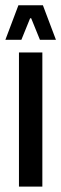

<svg xmlns="http://www.w3.org/2000/svg" viewBox="-25 -694 228 714"><path d="M45.5 0V-499H132.5V0ZM43.5 -674.5H134.5L183 -546H123.5L91 -626H87L54.5 -546H-5Z"/></svg>

Font: Anek Latin Condensed Medium
Style: Regular
Weight: 500
Width: 3
Designer: Yesha Goshar
Foundry: Ek Type
Version: Version 1.003